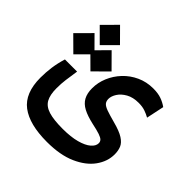

<svg xmlns="http://www.w3.org/2000/svg" viewBox="-204 -650 969 969"><g transform="rotate(45 280.5 -165.5)"><path d="M269 173.8Q144 173.8 80.3 125.7Q16.6 77.6 16.6 -32.7Q16.6 -70.3 21.7 -107.7Q26.9 -145 39.1 -185.1H126Q119.6 -143.6 115.7 -114.5Q111.8 -85.4 111.8 -52.2Q111.8 -4.9 126.7 21.7Q141.6 48.3 178.2 59.6Q214.8 70.8 278.8 70.8Q336.9 70.8 377.2 59.8Q417.5 48.8 438.2 31Q459 13.2 459 -6.8Q459 -18.1 451.7 -25.6Q444.3 -33.2 424.8 -39.8Q405.3 -46.4 368.2 -54.2Q322.3 -64.5 293.7 -79.6Q265.1 -94.7 252 -118.9Q238.8 -143.1 238.8 -179.2Q238.8 -219.7 254.9 -258.3Q271 -296.9 300.5 -328.4Q330.1 -359.9 370.4 -378.4Q410.6 -397 459 -397Q492.7 -397 516.6 -388.4Q540.5 -379.9 560.1 -365.7L540 -270.5Q522.5 -280.3 503.2 -286.9Q483.9 -293.5 457.5 -293.5Q417.5 -293.5 390.1 -278.1Q362.8 -262.7 348.9 -241Q335 -219.2 335 -199.7Q335 -183.1 343.5 -173.1Q352.1 -163.1 374.5 -155Q397 -147 439 -135.7Q488.8 -122.6 513.9 -106.4Q539.1 -90.3 547.4 -70.1Q555.7 -49.8 555.7 -23.9Q555.7 26.9 523.2 72Q490.7 117.2 427 145.5Q363.3 173.8 269 173.8ZM112.3 -360.4 40 -432.6 112.3 -505.4 184.6 -432.6ZM172.9 -233.4 97.2 -308.6 172.9 -384.8 248.5 -308.6ZM50.8 -233.4 -24.9 -308.6 50.8 -384.8 126.5 -308.6Z"/></g></svg>

Font: Cascadia Mono
Style: Regular
Weight: 400
Monospace: yes
Designer: Aaron Bell
Foundry: Saja Typeworks
Version: Version 2404.023